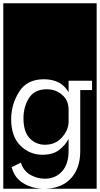

<svg xmlns="http://www.w3.org/2000/svg" viewBox="-32 -937 609 1170"><path d="M-12 213V-917H557V213H248Q348 209 402.5 147.5Q457 86 457 -16V-388H529V-445H386V-375Q341 -454 235 -454Q132 -454 84 -377Q36 -300 36 -211Q36 -106 92 -50Q148 6 227 6Q290 6 328 -23Q366 -52 386 -91V-19Q386 64 345.5 108Q305 152 241 152Q196 152 154 129Q112 106 95 54L39 82Q56 146 107.5 178Q159 210 224 213ZM386 -269V-192Q384 -142 344.5 -98.5Q305 -55 242 -55Q187 -55 149 -94.5Q111 -134 111 -216Q111 -286 144.5 -339.5Q178 -393 254 -393Q308 -393 347 -359Q386 -325 386 -269Z"/></svg>

Font: Zilla Slab Highlight
Style: Regular
Weight: 400
Designer: Typotheque Type Foundry
Foundry: Typotheque type foundry
Version: Version 1.1; 2017; ttfautohint (v1.6)